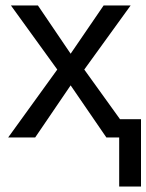

<svg xmlns="http://www.w3.org/2000/svg" viewBox="-20 -504 537 704"><path d="M497 180H417V0H370L239 -191L109 0H10L190 -249L20 -484H119L239 -307L360 -484H459L289 -249L420 -67H497Z"/></svg>

Font: Play
Style: Regular
Weight: 400
Designer: Jonas Hecksher
Foundry: Jonas Hecksher, Playtypeª, e-types AS
Version: Version 1.002